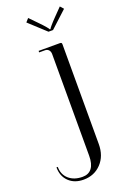

<svg xmlns="http://www.w3.org/2000/svg" viewBox="-247 -716 632 957"><g transform="rotate(-20 69.0 -237.0)"><path d="M0 0ZM133 -564H109L21 -645L37 -663L78 -621Q95.8 -602.8 107.4 -589.1Q119 -575.5 119 -573H123Q123 -575.5 134.6 -589.1Q146.2 -602.8 164 -621L205 -663L221 -645ZM88 -453Q88 -466.5 80.6 -474.8Q73.2 -483 61 -483H30V-491H143Q148.5 -491 150.8 -488.8Q153 -486.5 153 -481V48Q153 110.5 116.1 149.8Q79.2 189 22 189Q-26.2 189 -55.6 160.5Q-85 132 -85 85H-78Q-78 125.5 -50.5 149.8Q-23 174 22 174Q54.2 174 71.1 151.8Q88 129.5 88 86Z"/></g></svg>

Font: FogtwoNo5
Style: Regular
Weight: 400
Designer: gluk (gluksza@wp.pl)
Foundry: gluk (gluksza@wp.pl)
Version: Version 0.87